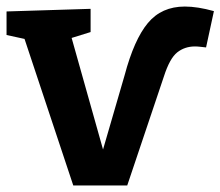

<svg xmlns="http://www.w3.org/2000/svg" viewBox="-24 -565 674 587"><path d="M630 -531 606 -420Q596 -421 588 -422Q580 -423 572 -423Q541 -423 518 -405Q495 -387 477 -331L365 2H200L51 -446L-4 -458V-530L253 -538V-467L195 -449L291 -108L357 -335Q386 -444 428 -494.5Q470 -545 541 -545Q580 -545 630 -531Z"/></svg>

Font: Bitter
Style: Bold
Weight: 700
Designer: Sol Matas, and Bitter project Authors
Foundry: Sol Matas
Version: Version 2.001